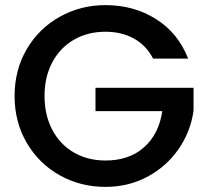

<svg xmlns="http://www.w3.org/2000/svg" viewBox="-20 -724 813 750"><path d="M578 -495Q551 -547 503 -573.5Q455 -600 392 -600Q323 -600 269 -569Q215 -538 184.5 -481Q154 -424 154 -349Q154 -274 184.5 -216.5Q215 -159 269 -128Q323 -97 392 -97Q485 -97 543 -149Q601 -201 614 -290H353V-381H736V-292Q725 -211 678.5 -143Q632 -75 557.5 -34.5Q483 6 392 6Q294 6 213 -39.5Q132 -85 84.5 -166Q37 -247 37 -349Q37 -451 84.5 -532Q132 -613 213.5 -658.5Q295 -704 392 -704Q503 -704 589.5 -649.5Q676 -595 715 -495Z"/></svg>

Font: Poppins-Tabular Medium
Style: Regular
Weight: 500
Designer: Ninad Kale (Devanagari), Jonny Pinhorn (Latin)
Foundry: Indian Type Foundry
Version: Version 4.004